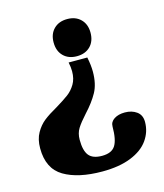

<svg xmlns="http://www.w3.org/2000/svg" viewBox="-109 -562 755 884"><g transform="rotate(-15 269.0 -120.0)"><path d="M206 -392Q206 -432 230 -456Q254 -480 294 -480Q334 -480 358 -456Q382 -432 382 -392Q382 -351 358 -327Q334 -303 294 -303Q254 -303 230 -327Q206 -351 206 -392ZM20 63Q20 20 37 -10Q54 -40 78 -59Q102 -78 143 -101Q181 -124 202.5 -140Q224 -156 239 -181Q254 -206 254 -242Q254 -261 249 -285H338Q346 -246 346 -216Q346 -157 324.5 -118Q303 -79 264 -37Q234 -4 220 18.5Q206 41 206 72Q206 124 224.5 147Q243 170 287 170Q333 170 350.5 142.5Q368 115 368 52Q368 30 388 17Q408 4 439 4Q472 4 495 20.5Q518 37 518 70Q518 117 490.5 156Q463 195 407 217.5Q351 240 270 240Q155 240 87.5 200Q20 160 20 63Z"/></g></svg>

Font: Taviraj Black
Style: Regular
Weight: 900
Designer: Katatrad Team
Foundry: CadsonDemak
Version: Version 1.030